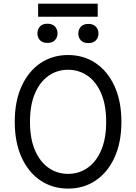

<svg xmlns="http://www.w3.org/2000/svg" viewBox="-20 -1045 762 1074"><path d="M659.1 -363.6Q659.1 -248.6 620.9 -164.8Q582.7 -81 515.4 -35.5Q448.2 9.9 360.8 9.9Q273.4 9.9 206.1 -35.5Q138.8 -81 100.7 -164.8Q62.5 -248.6 62.5 -363.6Q62.5 -478.7 100.7 -562.5Q138.8 -646.3 206.1 -691.8Q273.4 -737.2 360.8 -737.2Q448.2 -737.2 515.4 -691.8Q582.7 -646.3 620.9 -562.5Q659.1 -478.7 659.1 -363.6ZM573.9 -363.6Q573.9 -458.1 545.8 -523.1Q517.8 -588.1 469.5 -621.4Q421.2 -654.8 360.8 -654.8Q300.4 -654.8 252.1 -621.4Q203.8 -588.1 175.8 -523.1Q147.7 -458.1 147.7 -363.6Q147.7 -269.2 175.8 -204.2Q203.8 -139.2 252.1 -105.8Q300.4 -72.4 360.8 -72.4Q421.2 -72.4 469.5 -105.8Q517.8 -139.2 545.8 -204.2Q573.9 -269.2 573.9 -363.6ZM526.6 -1024.5V-951.3H193.2V-1024.5ZM189.3 -858Q189.3 -881 203.3 -896.7Q217.3 -912.3 245.4 -912.3Q273.1 -912.3 287.5 -896.7Q301.8 -881 301.8 -858Q301.8 -835.9 287.5 -820.5Q273.1 -805 245.4 -805Q217.3 -805 203.3 -820.5Q189.3 -835.9 189.3 -858ZM418 -857.2Q418 -880 432.2 -895.6Q446.4 -911.2 474.4 -911.2Q502.1 -911.2 516.5 -895.6Q530.9 -880 530.9 -857.2Q530.9 -834.9 516.5 -819.4Q502.1 -804 474.4 -804Q446.4 -804 432.2 -819.4Q418 -834.9 418 -857.2Z"/></svg>

Font: Inter UI
Style: Regular
Weight: 400
Designer: Rasmus Andersson
Foundry: rsms
Version: Version 2.2